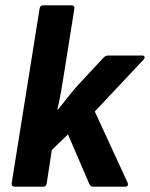

<svg xmlns="http://www.w3.org/2000/svg" viewBox="-20 -703 565 723"><path d="M36 0Q23 0 24 -13L129 -670Q131 -683 142 -683H248Q262 -683 260 -670L221 -425Q216 -392 210 -358.5Q204 -325 196 -291H199Q217 -314 236.5 -338.5Q256 -363 275 -384L368 -484Q377 -494 387 -494H516Q522 -494 524 -489.5Q526 -485 521 -479L337 -283L461 -14Q463 -8 460.5 -4Q458 0 451 0H330Q321 0 316 -11L236 -197L175 -138L156 -13Q154 0 143 0Z"/></svg>

Font: Sofia Sans Semi Condensed ExtraBold
Style: Italic
Weight: 800
Italic angle: -9°
Version: Version 4.100